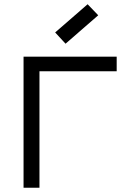

<svg xmlns="http://www.w3.org/2000/svg" viewBox="-20 -885 640 905"><path d="M91 0V-618H530V-549H114L166 -601V0ZM289 -679 240 -732 393 -865 443 -813Z"/></svg>

Font: Victor Mono
Style: Regular
Weight: 400
Monospace: yes
Designer: Rune Bjørnerås
Version: Version 1.561;gftools[0.9.30]